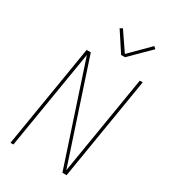

<svg xmlns="http://www.w3.org/2000/svg" viewBox="-229 -1079 1057 1191"><g transform="rotate(30 300.0 -483.0)"><path d="M43 0 164 -735H194L428 -26L545 -735H566L445 0H415L181 -709L64 0ZM365 -815 274 -954 292 -964 382 -832 516 -966 531 -952 393 -815Z"/></g></svg>

Font: Iosevka Aile Thin Oblique
Style: Regular
Weight: 100
Italic angle: -9°
Designer: Belleve Invis
Foundry: Belleve Invis
Version: Version 31.1.0; ttfautohint (v1.8.4)